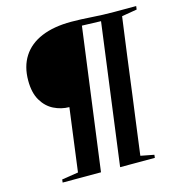

<svg xmlns="http://www.w3.org/2000/svg" viewBox="-120 -941 981 1047"><g transform="rotate(-15 370.5 -417.5)"><path d="M104.5 0 106.5 -17 199.5 -31.5 246.5 -388Q200.5 -388.5 159.5 -409Q118.5 -429.5 92.8 -473Q67 -516.5 67 -585.5Q67 -665 103 -721Q139 -777 208.2 -806Q277.5 -835 376 -835Q402.5 -835 431.2 -833.8Q460 -832.5 490.5 -830.5Q521 -828.5 552.8 -827.2Q584.5 -826 616.5 -826H741L738.5 -807L652.5 -792.5Q645 -738 637.8 -683.8Q630.5 -629.5 623.2 -575.2Q616 -521 609 -466.5Q602 -412 594.8 -357.5Q587.5 -303 580.2 -248.8Q573 -194.5 565.8 -140.2Q558.5 -86 551.5 -31.5L627 -17L625 0H429L534.5 -796L427.5 -799.5L321 0Z"/></g></svg>

Font: Merriweather 144pt ExtraBold
Style: Italic
Weight: 800
Italic angle: -7.8°
Version: Version 2.101